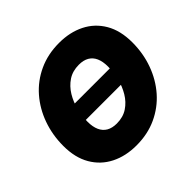

<svg xmlns="http://www.w3.org/2000/svg" viewBox="-180 -928 1128 1128"><g transform="rotate(-45 383.5 -364.0)"><path d="M643.1 -420.9 624.5 -306.6H178.7L197.3 -420.9ZM347.2 10.3Q257.3 10.3 188.2 -24.7Q119.1 -59.6 79.8 -127Q40.5 -194.3 40.5 -291.5Q40.5 -382.3 69.3 -463.1Q98.1 -543.9 151.9 -605.7Q205.6 -667.5 281.5 -702.6Q357.4 -737.8 451.2 -737.8Q540.5 -737.8 609.6 -703.1Q678.7 -668.5 718.3 -601.1Q757.8 -533.7 757.8 -435.5Q757.8 -344.2 728.5 -263.4Q699.2 -182.6 645.3 -121.1Q591.3 -59.6 515.9 -24.7Q440.4 10.3 347.2 10.3ZM356 -162.6Q408.7 -162.6 446.5 -187.7Q484.4 -212.9 508.8 -253.9Q533.2 -294.9 544.7 -342.8Q556.2 -390.6 556.2 -436.5Q556.2 -478.5 543.5 -507.1Q530.8 -535.6 505.6 -550.3Q480.5 -564.9 442.4 -564.9Q390.1 -564.9 352.3 -539.8Q314.5 -514.6 289.8 -473.9Q265.1 -433.1 253.4 -385.3Q241.7 -337.4 241.7 -291Q241.7 -249.5 254.6 -220.7Q267.6 -191.9 293 -177.2Q318.4 -162.6 356 -162.6Z"/></g></svg>

Font: Inter 20pt Black
Style: Italic
Weight: 900
Italic angle: -9.3988°
Version: Version 4.001;git-66647c0bb